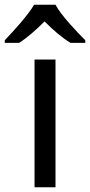

<svg xmlns="http://www.w3.org/2000/svg" viewBox="-60 -786 378 806"><path d="M173 -766H83C57 -721 -3 -656 -40 -617V-606H20C55 -628 91 -660 127 -696C163 -660 201 -627 236 -606H298V-617C260 -655 197 -721 173 -766ZM173 0V-536H85V0Z"/></svg>

Font: Noto Sans Nandinagari
Style: Regular
Weight: 400
Designer: Ek Type
Foundry: Ek Type
Version: Version 1.002